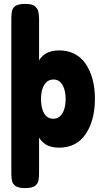

<svg xmlns="http://www.w3.org/2000/svg" viewBox="-20 -748 527 983"><path d="M283 8Q238 8 211 -10.5Q184 -29 170 -62.5Q156 -96 151.5 -141.5Q147 -187 147 -241Q147 -297 152 -343Q157 -389 171 -422Q185 -455 212.5 -472.5Q240 -490 283 -490Q327 -490 361 -472.5Q395 -455 418 -422Q441 -389 453.5 -343.5Q466 -298 466 -242Q466 -186 453.5 -140Q441 -94 418 -60.5Q395 -27 361 -9.5Q327 8 283 8ZM108 215Q74 215 59 204Q44 193 41 176Q38 159 38 140V-653Q38 -673 41 -690Q44 -707 59 -717.5Q74 -728 109 -728Q143 -728 157.5 -717Q172 -706 176 -689Q180 -672 180 -653V141Q180 160 176.5 177Q173 194 158 204.5Q143 215 108 215ZM253 -140Q273 -140 287 -152.5Q301 -165 308.5 -188Q316 -211 316 -241Q316 -271 308.5 -293.5Q301 -316 287.5 -328.5Q274 -341 254 -341Q233 -341 219 -328.5Q205 -316 197.5 -293.5Q190 -271 190 -241Q190 -211 197 -188Q204 -165 218 -152.5Q232 -140 253 -140Z"/></svg>

Font: Fredoka Condensed SemiBold
Style: Regular
Weight: 600
Width: 3
Designer: Ben Nathan
Foundry: Milena B. Brandão, Ben Nathan
Version: Version 2.001